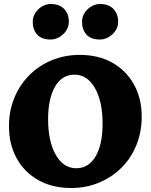

<svg xmlns="http://www.w3.org/2000/svg" viewBox="-20 -930 755 962"><path d="M336 12Q243 12 173 -27Q103 -66 64 -136Q25 -206 25 -298Q25 -374 51.5 -439Q78 -504 126 -552.5Q174 -601 239 -628Q304 -655 380 -655Q473 -655 542.5 -616Q612 -577 651 -507Q690 -437 690 -345Q690 -269 663.5 -203.5Q637 -138 589 -90Q541 -42 476.5 -15Q412 12 336 12ZM362 -87Q424 -87 459 -146.5Q494 -206 494 -310Q494 -422 455.5 -489Q417 -556 353 -556Q291 -556 256 -496.5Q221 -437 221 -333Q221 -221 259.5 -154Q298 -87 362 -87ZM481 -732Q435 -732 413 -757Q391 -782 391 -821Q391 -845 404 -865.5Q417 -886 438 -898Q459 -910 481 -910Q525 -910 548.5 -885Q572 -860 572 -821Q572 -797 559 -777Q546 -757 525 -744.5Q504 -732 481 -732ZM234 -732Q188 -732 166 -757Q144 -782 144 -821Q144 -845 157 -865.5Q170 -886 191 -898Q212 -910 234 -910Q278 -910 301.5 -885Q325 -860 325 -821Q325 -797 312 -777Q299 -757 278 -744.5Q257 -732 234 -732Z"/></svg>

Font: Petrona Black
Style: Regular
Weight: 900
Designer: Ringo R. Seeber
Foundry: Ringo R. Seeber
Version: Version 2.001; ttfautohint (v1.8.3)